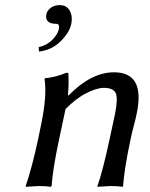

<svg xmlns="http://www.w3.org/2000/svg" viewBox="-20 -718 579 741"><path d="M483.9 -180.2Q459 -63 455.1 0L453.1 2.9Q435.1 0 404.8 0Q404.8 0 356 2.9V0Q376 -55.2 402.8 -180.2L423.8 -277.8Q436 -338.9 426.5 -358.9Q417 -378.9 380.9 -378.9Q354 -378.9 314 -358.9Q273.9 -338.9 232.9 -296.9L208 -180.2Q183.1 -63 179.2 0L175.8 2.9Q159.7 0 128.9 0L80.1 2.9L79.1 0Q103 -68.8 127 -180.2L138.2 -234.9Q162.1 -348.6 151.9 -413.1L153.8 -416Q194.8 -419.9 235.8 -437Q238.8 -437 240 -437Q241.2 -437 242.7 -436Q244.1 -435.1 244.1 -433.1Q244.1 -431.2 244.1 -426.8Q246.1 -394.5 242.2 -352.1L244.1 -349.1Q332 -439 419.9 -439Q541 -439 507.8 -280.8Q504.9 -264.6 495.8 -230.5Q486.8 -196.3 483.9 -180.2ZM210.4 -698.2Q237.8 -698.2 249.5 -676Q261.2 -653.8 254.9 -625Q248 -592.3 213.6 -558.3Q179.2 -524.4 130.4 -519L129.4 -536.1Q159.7 -542.5 181.2 -563.7Q202.6 -585 207 -605Q211.4 -626 197.3 -626Q151.4 -626 159.2 -664.1Q162.1 -677.2 175.8 -687.7Q189.5 -698.2 210.4 -698.2Z"/></svg>

Font: Linux Biolinum
Style: Italic
Weight: 400
Italic angle: -12°
Designer: Philipp H. Poll
Foundry: Philipp H. Poll
Version: Version 1.1.3 ; ttfautohint (v0.9)